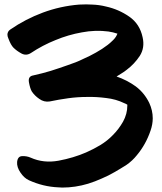

<svg xmlns="http://www.w3.org/2000/svg" viewBox="-20 -806 737 871"><path d="M557.6 -331.1Q557.6 -331.1 557.6 -329.1Q557.6 -328.1 557.6 -327.1Q557.6 -289.1 538.1 -253.9Q518.6 -219.7 492.2 -193.4Q466.8 -167 434.6 -147.5Q403.3 -128.9 370.1 -114.3Q313.5 -89.8 246.1 -77.1Q177.7 -64.5 119.1 -90.8Q101.6 -98.6 81.1 -97.7Q60.5 -97.7 57.6 -71.3Q55.7 -47.9 73.2 -22.5Q89.8 2 111.3 11.7Q175.8 41 244.1 43.9Q252.9 44.9 262.7 44.9Q321.3 44.9 379.9 27.3Q411.1 17.6 441.4 3.9Q471.7 -8.8 500 -25.4Q527.3 -41 554.7 -58.6Q581.1 -77.1 600.6 -101.6Q641.6 -150.4 663.1 -213.9Q672.9 -242.2 672.9 -269.5Q672.9 -304.7 657.2 -338.9Q634.8 -384.8 595.7 -414.1Q556.6 -442.4 508.8 -459Q521.5 -466.8 532.2 -473.6Q543.9 -480.5 554.7 -489.3Q589.8 -515.6 614.3 -552.7Q637.7 -589.8 627 -636.7Q614.3 -697.3 566.4 -730.5Q518.6 -763.7 460.9 -776.4Q429.7 -784.2 398.4 -785.2Q384.8 -786.1 371.1 -786.1Q354.5 -786.1 338.9 -785.2Q253.9 -778.3 174.8 -749Q95.7 -719.7 26.4 -671.9Q13.7 -663.1 13.7 -648.4Q13.7 -640.6 18.6 -629.9Q29.3 -601.6 41 -589.8Q55.7 -575.2 77.1 -563.5Q98.6 -551.8 120.1 -565.4Q172.9 -600.6 231.4 -624Q290 -648.4 351.6 -659.2Q381.8 -665 412.1 -666Q442.4 -667 471.7 -663.1Q481.4 -661.1 492.2 -659.2Q502.9 -656.2 512.7 -653.3Q506.8 -637.7 494.1 -625Q481.4 -612.3 468.8 -602.5Q443.4 -583 415 -567.4Q387.7 -551.8 358.4 -539.1Q340.8 -530.3 323.2 -523.4Q305.7 -516.6 288.1 -510.7Q250 -497.1 210 -484.4Q170.9 -472.7 130.9 -463.9Q106.4 -460 111.3 -432.6Q116.2 -405.3 124 -391.6Q136.7 -372.1 158.2 -357.4Q179.7 -341.8 205.1 -345.7Q247.1 -354.5 290 -360.4Q332 -366.2 376 -366.2Q417 -367.2 461.9 -361.3Q505.9 -356.4 543.9 -337.9Q546.9 -336.9 550.8 -335Q554.7 -332 557.6 -331.1Z"/></svg>

Font: TroubleSide
Style: Comic
Weight: 400
Designer: Koroletov
Version: 1_5